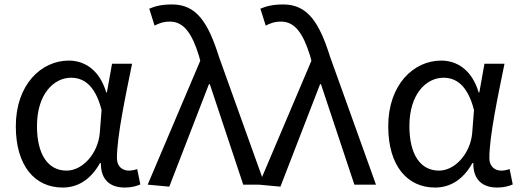

<svg xmlns="http://www.w3.org/2000/svg" viewBox="-20 -829 2337 862"><path d="M261 13C331 13 388 -24 429 -97H433C432 -21 475 13 540 13C572 13 594 6 610 -1L596 -70C585 -66 571 -63 559 -63C529 -63 505 -82 505 -119C505 -218 544 -400 573 -543H483L460 -414H457C426 -518 357 -557 289 -557C164 -557 51 -448 51 -262C51 -84 137 13 261 13ZM279 -63C195 -63 146 -136 146 -263C146 -406 221 -480 299 -480C350 -480 406 -453 436 -335L428 -232C420 -140 351 -63 279 -63Z M740 9 918 -451H922L1072 0H1169L963 -574C914 -730 861 -809 753 -809C705 -809 676 -801 650 -790L674 -714C693 -724 713 -732 743 -732C805 -732 842 -679 873 -579L879 -556L643 0Z M1239 9 1417 -451H1421L1571 0H1668L1462 -574C1413 -730 1360 -809 1252 -809C1204 -809 1175 -801 1149 -790L1173 -714C1192 -724 1212 -732 1242 -732C1304 -732 1341 -679 1372 -579L1378 -556L1142 0Z M1933 13C2003 13 2060 -24 2101 -97H2105C2104 -21 2147 13 2212 13C2244 13 2266 6 2282 -1L2268 -70C2257 -66 2243 -63 2231 -63C2201 -63 2177 -82 2177 -119C2177 -218 2216 -400 2245 -543H2155L2132 -414H2129C2098 -518 2029 -557 1961 -557C1836 -557 1723 -448 1723 -262C1723 -84 1809 13 1933 13ZM1951 -63C1867 -63 1818 -136 1818 -263C1818 -406 1893 -480 1971 -480C2022 -480 2078 -453 2108 -335L2100 -232C2092 -140 2023 -63 1951 -63Z"/></svg>

Font: Microsoft YaHei
Style: Regular
Weight: 400
Designer: Ryoko NISHIZUKA 西塚涼子 (kana, bopomofo & ideographs); Paul D. Hunt (Latin, Greek & Cyrillic); Sandoll Communications 산돌커뮤니
Foundry: Adobe
Version: Version 2.001;hotconv 1.0.111;makeotfexe 2.5.65597